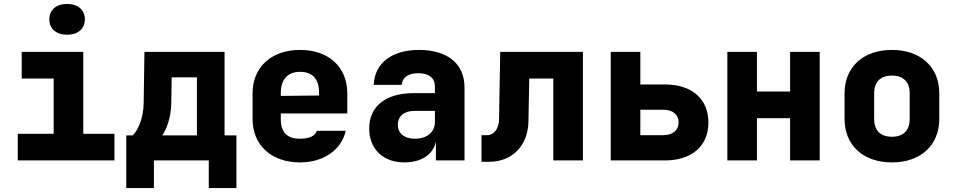

<svg xmlns="http://www.w3.org/2000/svg" viewBox="-20 -813 4840 973"><path d="M320 -637C375 -637 410 -667 410 -715C410 -763 375 -793 320 -793C265 -793 230 -763 230 -715C230 -667 265 -637 320 -637ZM70 0H560V-135H402V-550H90V-415H252V-135H70Z M620 140H760V0H1038V140H1178V-127H1118V-550H712L708 -290C707 -209 676 -149 653 -127H620ZM802 -127C821 -152 847 -213 848 -291L850 -421H978V-127Z M1501 10C1620 10 1711 -54 1732 -150H1585C1579 -123 1543 -110 1501 -110C1436 -110 1403 -141 1403 -210V-238H1740V-340C1740 -472 1647 -560 1501 -560C1354 -560 1260 -472 1260 -340V-210C1260 -78 1354 10 1501 10ZM1403 -340C1403 -408 1435 -449 1501 -449C1566 -449 1597 -410 1597 -342V-329L1403 -327Z M2029 10C2116 10 2175 -30 2189 -95V0H2334V-370C2334 -490 2248 -560 2103 -560C1964 -560 1878 -491 1874 -383H2016C2019 -422 2050 -442 2101 -442C2154 -442 2184 -417 2184 -376V-341H2076C1933 -341 1851 -273 1851 -162C1851 -59 1920 10 2029 10ZM2082 -110C2027 -110 1996 -139 1996 -181C1996 -222 2026 -251 2079 -251H2184V-195C2184 -144 2145 -110 2082 -110Z M2420 7H2458C2576 7 2656 -75 2658 -198L2662 -415H2784V0H2934V-550H2515L2509 -208C2508 -160 2483 -128 2448 -128H2420Z M3075 0H3350C3485 0 3570 -73 3570 -191C3570 -312 3487 -385 3349 -385H3225V-550H3075ZM3225 -128V-257H3340C3390 -257 3419 -232 3419 -193C3419 -153 3390 -128 3340 -128Z M3666 0H3816V-214H3984V0H4134V-550H3984V-349H3816V-550H3666Z M4500 10C4647 10 4740 -78 4740 -210V-340C4740 -472 4647 -560 4500 -560C4353 -560 4260 -472 4260 -340V-210C4260 -78 4353 10 4500 10ZM4500 -120C4442 -120 4410 -152 4410 -210V-340C4410 -398 4442 -430 4500 -430C4558 -430 4590 -398 4590 -340V-210C4590 -152 4558 -120 4500 -120Z"/></svg>

Font: JetBrains Mono ExtraBold
Style: Regular
Weight: 800
Monospace: yes
Designer: Philipp Nurullin, Konstantin Bulenkov
Foundry: JetBrains
Version: Version 2.305